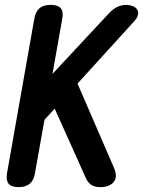

<svg xmlns="http://www.w3.org/2000/svg" viewBox="-20 -760 640 790"><path d="M124 -48Q119 -18 102.5 -4Q86 10 56.5 10Q27 10 15.5 -4Q4 -18 9 -48L121 -682Q126 -712 142.5 -726Q159 -740 188.5 -740Q218 -740 230 -726Q242 -712 236 -682L196 -456L428 -705Q445 -723 462.5 -731.5Q480 -740 499 -740Q512 -740 524.5 -735.5Q537 -731 543.5 -722Q550 -713 548 -700Q546 -687 529 -669L299 -416L450 -67Q458 -48 456.5 -33.5Q455 -19 446.5 -9.5Q438 0 424 5Q410 10 393 10Q370 10 355.5 0.5Q341 -9 333 -28L205 -313L163 -267Z"/></svg>

Font: Maple Mono SemiBold
Style: Italic
Weight: 600
Italic angle: -10°
Monospace: yes
Designer: subframe7536
Version: Version 7.000